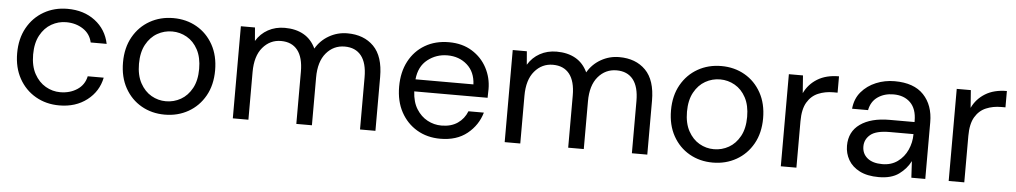

<svg xmlns="http://www.w3.org/2000/svg" viewBox="-34 -763 5448 1030"><g transform="rotate(5 2690.0 -248.0)"><path d="M297 12Q226 12 169.5 -20.5Q113 -53 80.5 -111.5Q48 -170 48 -248Q48 -326 80.5 -384.5Q113 -443 169.5 -475.5Q226 -508 297 -508Q385 -508 445.5 -462Q506 -416 522 -339H436Q426 -385 387 -410.5Q348 -436 296 -436Q254 -436 217 -415Q180 -394 157 -352Q134 -310 134 -248Q134 -186 157 -144Q180 -102 217 -80.5Q254 -59 296 -59Q348 -59 387 -84.5Q426 -110 436 -157H522Q507 -82 446 -35Q385 12 297 12Z M865 12Q795 12 739 -20Q683 -52 650.5 -110.5Q618 -169 618 -248Q618 -327 651 -385.5Q684 -444 740.5 -476Q797 -508 867 -508Q937 -508 993 -476Q1049 -444 1081.5 -385.5Q1114 -327 1114 -248Q1114 -169 1081 -110.5Q1048 -52 991.5 -20Q935 12 865 12ZM865 -60Q908 -60 945 -81Q982 -102 1005 -144Q1028 -186 1028 -248Q1028 -310 1005.5 -352Q983 -394 946 -415Q909 -436 867 -436Q824 -436 787 -415Q750 -394 727 -352Q704 -310 704 -248Q704 -186 727 -144Q750 -102 786.5 -81Q823 -60 865 -60Z M1231 0V-496H1307L1313 -424Q1337 -464 1377 -486Q1417 -508 1467 -508Q1526 -508 1568.5 -484Q1611 -460 1634 -411Q1660 -456 1705.5 -482Q1751 -508 1804 -508Q1893 -508 1946 -454.5Q1999 -401 1999 -290V0H1916V-281Q1916 -358 1885 -397Q1854 -436 1796 -436Q1736 -436 1696.5 -389.5Q1657 -343 1657 -257V0H1573V-281Q1573 -358 1542 -397Q1511 -436 1453 -436Q1394 -436 1354.5 -389.5Q1315 -343 1315 -257V0Z M2349 12Q2278 12 2223 -20.5Q2168 -53 2136.5 -111Q2105 -169 2105 -248Q2105 -326 2136 -384.5Q2167 -443 2222.5 -475.5Q2278 -508 2351 -508Q2423 -508 2475.5 -475.5Q2528 -443 2556 -390Q2584 -337 2584 -276Q2584 -265 2583.5 -254Q2583 -243 2583 -229H2188Q2191 -172 2214.5 -134.5Q2238 -97 2273.5 -78Q2309 -59 2349 -59Q2401 -59 2436 -83Q2471 -107 2487 -148H2570Q2550 -79 2493.5 -33.5Q2437 12 2349 12ZM2349 -437Q2289 -437 2242.5 -400.5Q2196 -364 2189 -294H2501Q2498 -361 2455 -399Q2412 -437 2349 -437Z M2695 0V-496H2771L2777 -424Q2801 -464 2841 -486Q2881 -508 2931 -508Q2990 -508 3032.5 -484Q3075 -460 3098 -411Q3124 -456 3169.5 -482Q3215 -508 3268 -508Q3357 -508 3410 -454.5Q3463 -401 3463 -290V0H3380V-281Q3380 -358 3349 -397Q3318 -436 3260 -436Q3200 -436 3160.5 -389.5Q3121 -343 3121 -257V0H3037V-281Q3037 -358 3006 -397Q2975 -436 2917 -436Q2858 -436 2818.5 -389.5Q2779 -343 2779 -257V0Z M3816 12Q3746 12 3690 -20Q3634 -52 3601.5 -110.5Q3569 -169 3569 -248Q3569 -327 3602 -385.5Q3635 -444 3691.5 -476Q3748 -508 3818 -508Q3888 -508 3944 -476Q4000 -444 4032.5 -385.5Q4065 -327 4065 -248Q4065 -169 4032 -110.5Q3999 -52 3942.5 -20Q3886 12 3816 12ZM3816 -60Q3859 -60 3896 -81Q3933 -102 3956 -144Q3979 -186 3979 -248Q3979 -310 3956.5 -352Q3934 -394 3897 -415Q3860 -436 3818 -436Q3775 -436 3738 -415Q3701 -394 3678 -352Q3655 -310 3655 -248Q3655 -186 3678 -144Q3701 -102 3737.5 -81Q3774 -60 3816 -60Z M4182 0V-496H4258L4265 -401Q4288 -450 4335 -479Q4382 -508 4451 -508V-420H4428Q4384 -420 4347 -404.5Q4310 -389 4288 -352Q4266 -315 4266 -250V0Z M4710 12Q4648 12 4607 -9Q4566 -30 4546 -65Q4526 -100 4526 -141Q4526 -217 4584 -258Q4642 -299 4742 -299H4876V-305Q4876 -370 4842 -403.5Q4808 -437 4751 -437Q4702 -437 4666.5 -412.5Q4631 -388 4622 -341H4536Q4541 -395 4572.5 -432Q4604 -469 4651 -488.5Q4698 -508 4751 -508Q4855 -508 4907.5 -452.5Q4960 -397 4960 -305V0H4885L4880 -89Q4859 -47 4818.5 -17.5Q4778 12 4710 12ZM4723 -59Q4771 -59 4805.5 -84Q4840 -109 4858 -149Q4876 -189 4876 -233V-234H4749Q4675 -234 4644.5 -208.5Q4614 -183 4614 -145Q4614 -106 4642.5 -82.5Q4671 -59 4723 -59Z M5086 0V-496H5162L5169 -401Q5192 -450 5239 -479Q5286 -508 5355 -508V-420H5332Q5288 -420 5251 -404.5Q5214 -389 5192 -352Q5170 -315 5170 -250V0Z"/></g></svg>

Font: Firefly Display
Style: Regular
Weight: 400
Designer: Colophon Foundry, Jonny Pinhorn
Foundry: Colophon Foundry
Version: Version 1.200; ttfautohint (v1.8.3)